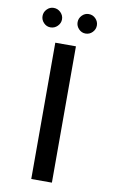

<svg xmlns="http://www.w3.org/2000/svg" viewBox="-96 -921 571 971"><g transform="rotate(10 189.5 -436.0)"><path d="M243 0H137V-700H243ZM99 -772Q79 -772 64.5 -787Q50 -802 50 -822Q50 -842 64.5 -857Q79 -872 99 -872Q120 -872 135 -857Q150 -842 150 -822Q150 -802 135 -787Q120 -772 99 -772ZM279 -772Q259 -772 244.5 -787Q230 -802 230 -822Q230 -842 244.5 -857Q259 -872 279 -872Q300 -872 314.5 -857Q329 -842 329 -822Q329 -802 314.5 -787Q300 -772 279 -772Z"/></g></svg>

Font: Kulim Park SemiBold
Style: Regular
Weight: 600
Designer: Noponies / Dale Sattler
Foundry: Noponies
Version: Version 1.000; ttfautohint (v1.8.3)